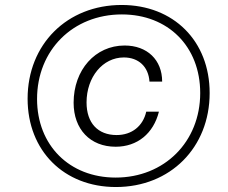

<svg xmlns="http://www.w3.org/2000/svg" viewBox="-20 -736 915 772"><path d="M445 -146C532 -146 597 -199 619 -287H568C555 -229 510 -193 449 -193C373 -193 328 -242 328 -324C328 -426 393 -505 478 -505C537 -505 577 -468 581 -408H632C632 -495 572 -553 481 -553C363 -553 276 -455 276 -323C276 -216 343 -146 445 -146ZM446 16C665 16 823 -143 823 -362C823 -571 678 -716 469 -716C250 -716 91 -558 91 -339C91 -130 237 16 446 16ZM445 -22C259 -22 129 -152 129 -338C129 -534 273 -678 470 -678C656 -678 785 -549 785 -362C785 -166 641 -22 445 -22Z"/></svg>

Font: Uncut Sans Light Italic
Style: Regular
Weight: 300
Italic angle: -11°
Designer: Kasper Nordkvist
Foundry: UNCUT.wtf
Version: Version 1.304;Glyphs 3.2 (3246)